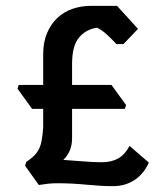

<svg xmlns="http://www.w3.org/2000/svg" viewBox="-20 -659 530 658"><path d="M379 -508Q363 -525 347 -540Q331 -555 313 -564Q275 -559 251 -530.5Q227 -502 227 -440V-368H362L412 -299L408 -286H227V-185Q227 -140 197 -111Q229 -109 264.5 -106Q300 -103 328 -103Q362 -103 385 -116Q408 -129 424 -159L490 -102Q473 -63 441 -42Q409 -21 367 -21Q328 -21 277 -26Q226 -31 178 -31Q159 -31 145.5 -29.5Q132 -28 113 -25L66 -91L70 -104Q85 -114 95 -123.5Q105 -133 112 -145.5Q119 -158 122.5 -176Q126 -194 128 -221V-286H90L40 -355L44 -368H128V-474Q128 -514 141 -545Q154 -576 176 -597Q198 -618 228 -628.5Q258 -639 293 -639H381L453 -560L403 -508Z"/></svg>

Font: Jaini Purva
Style: Regular
Weight: 400
Designer: Girish Dalvi, Maithili Shingre
Foundry: Ek Type
Version: Version 1.001;PS 1.000;hotconv 16.6.51;makeotf.lib2.5.65220